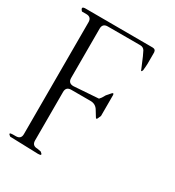

<svg xmlns="http://www.w3.org/2000/svg" viewBox="-176 -857 852 936"><g transform="rotate(30 250.0 -389.5)"><path d="M407.2 -752.9Q424.8 -752.9 425.8 -735.4V-670.9L424.8 -654.3L422.9 -633.8Q417 -617.2 412.1 -634.8L387.7 -692.4L375 -718.8Q366.2 -732.4 349.6 -732.4H167Q137.7 -732.4 137.7 -703.1V-425.8Q137.7 -396.5 167 -396.5L305.7 -406.2L315.4 -418L326.2 -436.5L345.7 -459Q355.5 -469.7 356.4 -455.1V-441.4V-428.7V-377.9V-337.9L348.6 -320.3Q343.8 -309.6 337.9 -320.3L319.3 -350.6Q304.7 -376 275.4 -376H167Q137.7 -376 137.7 -346.7V-74.2Q137.7 -44.9 167 -44.9L188.5 -41Q210.9 -24.4 182.6 -24.4L23.4 -29.3Q1 -44.9 29.3 -44.9H45.9Q75.2 -44.9 75.2 -73.2V-703.1Q75.2 -732.4 45.9 -732.4H21.5Q1 -753.9 30.3 -753.9Z"/></g></svg>

Font: B2 Hana
Style: Regular
Weight: 500
Version: 2020-08-05; (max)